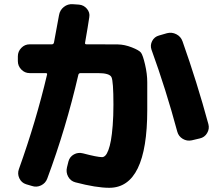

<svg xmlns="http://www.w3.org/2000/svg" viewBox="-20 -841 1040 914"><path d="M121 -493Q98 -493 81.5 -510Q65 -527 65 -550V-573Q65 -596 81.5 -613Q98 -630 121 -630H227Q235 -630 237 -639Q240 -652 261 -769Q265 -793 284 -808Q303 -823 327 -821L356 -819Q379 -817 394 -799Q409 -781 405 -759Q399 -718 385 -638Q383 -630 392 -630H440Q510 -630 541.5 -629.5Q573 -629 607.5 -615.5Q642 -602 651 -590.5Q660 -579 670.5 -534Q681 -489 681 -449.5Q681 -410 681 -318Q681 53 500 53Q438 53 339 27Q316 21 304.5 0Q293 -21 299 -45L306 -73Q312 -95 332 -106Q352 -117 375 -111Q443 -93 466 -93Q474 -93 481.5 -100.5Q489 -108 496 -126.5Q503 -145 508 -172.5Q513 -200 516.5 -244Q520 -288 520 -343Q520 -455 510.5 -474Q501 -493 446 -493H364Q355 -493 353 -485Q294 -230 205 9Q197 31 175.5 41.5Q154 52 131 44L104 36Q82 29 72 7.5Q62 -14 70 -36Q152 -265 204 -486Q206 -493 197 -493ZM824 -214Q770 -415 701 -605Q694 -626 704.5 -646Q715 -666 737 -672L775 -683Q798 -689 819.5 -678Q841 -667 849 -644Q918 -449 972 -250Q978 -228 966 -207.5Q954 -187 931 -182L893 -173Q870 -168 850 -180Q830 -192 824 -214Z"/></svg>

Font: Rounded Mplus 1c ExtraBold
Style: Regular
Weight: 800
Version: Version 1.059.20150529